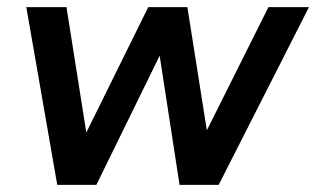

<svg xmlns="http://www.w3.org/2000/svg" viewBox="-20 -520 889 540"><path d="M141 0 54 -500H167L246 0ZM150 0 397 -500H496L251 0ZM485 0 408 -500H507L586 0ZM485 0 735 -500H849L595 0Z"/></svg>

Font: Figtree Light SemiBold
Style: Italic
Weight: 600
Italic angle: -9.5°
Version: Version 2.001;gftools[0.9.30]